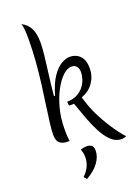

<svg xmlns="http://www.w3.org/2000/svg" viewBox="-219 -1014 1020 1410"><g transform="rotate(-20 291.0 -309.0)"><path d="M192 -346Q218 -436 253 -487Q288 -538 324.5 -558.5Q361 -579 390 -579Q438 -579 469.5 -547Q501 -515 501 -450Q501 -389 467.5 -340Q434 -291 372 -268L384 -231Q402 -173 429.5 -118Q457 -63 486.5 -16.5Q516 30 541.5 63.5Q567 97 582 111Q561 120 546 120Q501 120 465.5 87.5Q430 55 401.5 1.5Q373 -52 349 -116Q325 -180 303 -244Q295 -243 286 -243Q277 -243 267 -243Q261 -248 261 -275Q308 -276 340 -293Q372 -310 392.5 -336.5Q413 -363 422 -392Q431 -421 431 -445Q431 -471 418 -489Q405 -507 378 -507Q344 -507 308.5 -473Q273 -439 242.5 -381Q212 -323 193 -249Q174 -175 174 -95Q174 -73 174.5 -50Q175 -27 180 2Q175 1 171.5 1.5Q168 2 166 2Q124 2 102.5 -17Q81 -36 81 -83Q81 -116 88 -172Q95 -228 105.5 -301Q116 -374 127 -458Q138 -542 145 -631.5Q152 -721 152 -809Q152 -850 149 -880.5Q146 -911 140 -926Q187 -901 206.5 -859Q226 -817 226 -751Q226 -710 219 -648Q212 -586 202 -509.5Q192 -433 184 -348ZM235 89Q258 81 284 81Q303 81 319 91Q335 101 335 132Q335 180 302 225.5Q269 271 204 308L185 286Q247 227 247 152Q247 122 235 89Z"/></g></svg>

Font: Merienda Light
Style: Regular
Weight: 300
Designer: Eduardo Rodriguez Tunni
Foundry: Eduardo Rodriguez Tunni
Version: Version 2.001; ttfautohint (v1.8.4.7-5d5b)